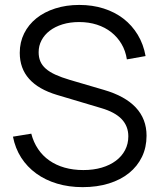

<svg xmlns="http://www.w3.org/2000/svg" viewBox="-20 -755 656 790"><path d="M320 15Q379.5 15 428 -0.1Q476.5 -15.2 510.9 -42.9Q545.3 -70.7 564.2 -109.7Q583 -148.7 583 -196.7Q583 -265.3 538.8 -312.6Q494.5 -359.8 408 -385L267.5 -426.2Q232.7 -436.5 208.2 -447.7Q183.8 -458.8 168.3 -472.5Q152.8 -486.2 145.9 -502.8Q139 -519.3 139 -540.2Q139 -566.7 150.9 -589.2Q162.8 -611.8 184.7 -628.6Q206.5 -645.3 237.2 -654.8Q268 -664.3 305.7 -664.3Q345.2 -664.3 378.7 -653.5Q412.2 -642.7 437.8 -622.5Q463.3 -602.3 480 -574.1Q496.7 -545.8 502 -510.7L579 -524.3Q570.3 -573 546.8 -611.9Q523.3 -650.8 488 -678.1Q452.7 -705.3 406.7 -720Q360.7 -734.7 306.3 -734.7Q252.3 -734.7 207.2 -720.2Q162.2 -705.8 129.8 -679.8Q97.3 -653.7 79.3 -617.5Q61.3 -581.3 61.3 -537.7Q61.3 -473.7 99.8 -430.5Q138.2 -387.3 215 -364.3L397.3 -310Q453.3 -293.5 480.7 -264.7Q508 -235.8 508 -194Q508 -163 494.6 -137.4Q481.2 -111.8 456.8 -93.6Q432.5 -75.3 398.5 -65.3Q364.5 -55.3 323 -55.3Q281.2 -55.3 245.9 -65.3Q210.7 -75.3 183.1 -94.6Q155.5 -113.8 136.7 -141.8Q117.8 -169.7 108.7 -205L33.3 -192.7Q42.7 -144.7 67.2 -106.4Q91.8 -68.2 129.2 -41.1Q166.5 -14 214.9 0.5Q263.3 15 320 15Z"/></svg>

Font: Vela Sans GX ExtLt
Style: Regular
Weight: 200
Designer: Principal design: Mikhail Sharanda - project Manrope.
Design modification: Ravid Balaliev
Foundry: Mikhail Sharanda
Version: Version 1.001